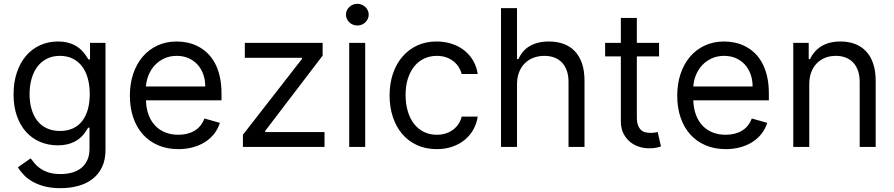

<svg xmlns="http://www.w3.org/2000/svg" viewBox="-20 -770 4685 1006"><path d="M296.9 215.9Q251.1 215.9 215.4 206.9Q179.7 197.8 152.5 182.7Q125.4 167.6 106 147.7Q86.6 127.8 73.9 106.5L140.6 59.7Q149.1 71 160.7 85.2Q172.2 99.4 190 112Q207.7 124.6 233.7 133.3Q259.6 142 296.9 142Q329.9 142 357.8 134.2Q385.7 126.4 405.9 110.1Q426.1 93.8 437.5 68.9Q448.9 44 448.9 9.9V-100.9H441.8Q437.1 -93.4 430.9 -83.6Q424.7 -73.9 416 -63.6Q407.3 -53.3 395.2 -43.5Q383.2 -33.7 367 -25.9Q350.9 -18.1 330.1 -13.3Q309.3 -8.5 282.7 -8.5Q233.3 -8.5 190.9 -26.3Q148.4 -44 117.4 -78.1Q86.3 -112.2 68.7 -161.9Q51.1 -211.6 51.1 -275.6Q51.1 -338.4 68.2 -389.6Q85.2 -440.7 115.9 -476.9Q146.7 -513.1 189.6 -532.8Q232.6 -552.6 284.1 -552.6Q310.7 -552.6 331.5 -547.6Q352.3 -542.6 368.4 -534.6Q384.6 -526.6 396.7 -516.3Q408.7 -506 417.4 -495.7Q426.1 -485.4 432.4 -475.7Q438.6 -465.9 443.2 -458.8H451.7V-545.5H532.7V15.6Q532.7 68.5 514.2 106.4Q495.7 144.2 463.8 168.5Q431.8 192.8 388.8 204.4Q345.9 215.9 296.9 215.9ZM294 -83.8Q332 -83.8 361.2 -96.9Q390.3 -110.1 410 -135.1Q429.7 -160.2 440 -196Q450.3 -231.9 450.3 -277Q450.3 -321.4 440.3 -358.1Q430.4 -394.9 410.7 -421.3Q391 -447.8 361.7 -462.5Q332.4 -477.3 294 -477.3Q254.3 -477.3 224.3 -461.6Q194.2 -446 174.5 -418.9Q154.8 -391.7 144.9 -355.1Q134.9 -318.5 134.9 -277Q134.9 -234.4 145.1 -198.9Q155.2 -163.4 175.1 -137.8Q195 -112.2 224.8 -98Q254.6 -83.8 294 -83.8Z M914.8 11.4Q855.8 11.4 808.6 -8.9Q761.4 -29.1 728.5 -65.9Q695.7 -102.6 678.1 -154.1Q660.5 -205.6 660.5 -268.5Q660.5 -331.3 678.1 -383.5Q695.7 -435.7 728 -473.4Q760.3 -511 805.6 -531.8Q850.9 -552.6 906.2 -552.6Q934.7 -552.6 963.1 -546.5Q991.5 -540.5 1017.6 -527Q1043.7 -513.5 1066.1 -492.4Q1088.4 -471.2 1105.1 -440.9Q1121.8 -410.5 1131.2 -370.6Q1140.6 -330.6 1140.6 -279.8V-244.3H744.7Q746.1 -200.6 759.1 -166.9Q772 -133.2 794.4 -110.3Q816.8 -87.4 847.3 -75.6Q877.8 -63.9 914.8 -63.9Q964.1 -63.9 999.6 -85.2Q1035.2 -106.5 1051.1 -149.1L1132.1 -126.4Q1122.5 -95.5 1103 -70.1Q1083.5 -44.7 1055.4 -26.6Q1027.3 -8.5 991.8 1.4Q956.3 11.4 914.8 11.4ZM1055.4 -316.8Q1055.4 -351.6 1044.9 -380.9Q1034.4 -410.2 1014.9 -431.6Q995.4 -453.1 967.9 -465.2Q940.3 -477.3 906.2 -477.3Q870.4 -477.3 841.4 -464.1Q812.5 -451 791.7 -428.8Q771 -406.6 758.9 -377.7Q746.8 -348.7 744.7 -316.8Z M1252.8 -63.9 1562.5 -461.6V-467.3H1262.8V-545.5H1670.5V-478.7L1369.3 -83.8V-78.1H1680.4V0H1252.8Z M1809.7 -545.5H1893.5V0H1809.7ZM1852.3 -636.4Q1840.2 -636.4 1829.2 -640.8Q1818.2 -645.2 1810.2 -653.1Q1802.2 -660.9 1797.4 -671.2Q1792.6 -681.5 1792.6 -693.2Q1792.6 -704.9 1797.4 -715.2Q1802.2 -725.5 1810.2 -733.3Q1818.2 -741.1 1829.2 -745.6Q1840.2 -750 1852.3 -750Q1864.7 -750 1875.5 -745.6Q1886.4 -741.1 1894.4 -733.3Q1902.3 -725.5 1907.1 -715.2Q1911.9 -704.9 1911.9 -693.2Q1911.9 -681.5 1907.1 -671.2Q1902.3 -660.9 1894.4 -653.1Q1886.4 -645.2 1875.5 -640.8Q1864.7 -636.4 1852.3 -636.4Z M2268.5 11.4Q2210.9 11.4 2165.1 -9.6Q2119.3 -30.5 2087.4 -68Q2055.4 -105.5 2038.4 -157.1Q2021.3 -208.8 2021.3 -269.9Q2021.3 -332.4 2038.9 -384.2Q2056.5 -436.1 2088.8 -473.5Q2121.1 -511 2166.4 -531.8Q2211.6 -552.6 2267 -552.6Q2310.4 -552.6 2347.5 -540.3Q2384.6 -528.1 2412.8 -505.7Q2441.1 -483.3 2459.3 -451.9Q2477.6 -420.5 2483 -382.1H2399.1Q2394.5 -400.9 2383.9 -418Q2373.2 -435 2356.7 -448.3Q2340.2 -461.6 2318.2 -469.5Q2296.2 -477.3 2268.5 -477.3Q2231.9 -477.3 2201.7 -462.7Q2171.5 -448.2 2150 -421.3Q2128.6 -394.5 2116.8 -356.9Q2105.1 -319.2 2105.1 -272.7Q2105.1 -225.5 2116.7 -186.8Q2128.2 -148.1 2149.5 -120.9Q2170.8 -93.8 2201 -78.8Q2231.2 -63.9 2268.5 -63.9Q2293 -63.9 2314.3 -70.5Q2335.6 -77.1 2352.5 -89.3Q2369.3 -101.6 2381.4 -119.1Q2393.5 -136.7 2399.1 -159.1H2483Q2477.6 -122.9 2460.4 -91.8Q2443.2 -60.7 2415.7 -37.8Q2388.1 -14.9 2351 -1.8Q2313.9 11.4 2268.5 11.4Z M2688.9 0H2605.1V-727.3H2688.9V-460.2H2696Q2705.6 -481.5 2719.8 -498.6Q2734 -515.6 2753.7 -527.5Q2773.4 -539.4 2798.8 -546Q2824.2 -552.6 2856.5 -552.6Q2898.4 -552.6 2932.7 -540.1Q2967 -527.7 2991.5 -502.1Q3016 -476.6 3029.3 -437.9Q3042.6 -399.1 3042.6 -346.6V0H2958.8V-340.9Q2958.8 -373.6 2950.1 -398.8Q2941.4 -424 2925.1 -441.6Q2908.7 -459.2 2885.3 -468.2Q2861.9 -477.3 2832.4 -477.3Q2801.5 -477.3 2775.2 -467.3Q2748.9 -457.4 2729.8 -438.4Q2710.6 -419.4 2699.8 -391.7Q2688.9 -364 2688.9 -328.1Z M3433.2 -474.4H3316.8V-156.2Q3316.8 -129.6 3323 -113.5Q3329.2 -97.3 3339.3 -88.4Q3349.4 -79.5 3362.4 -76.7Q3375.4 -73.9 3389.2 -73.9Q3403.1 -73.9 3411.9 -75.5Q3420.8 -77.1 3426.1 -78.1L3443.2 -2.8Q3434.7 0.4 3419.4 3.7Q3404.1 7.1 3380.7 7.1Q3354 7.1 3327.6 -1.4Q3301.1 -9.9 3280.2 -27.5Q3259.2 -45.1 3246.1 -71.6Q3233 -98 3233 -133.5V-474.4H3150.6V-545.5H3233V-676.1H3316.8V-545.5H3433.2Z M3782.7 11.4Q3723.7 11.4 3676.5 -8.9Q3629.3 -29.1 3596.4 -65.9Q3563.6 -102.6 3546 -154.1Q3528.4 -205.6 3528.4 -268.5Q3528.4 -331.3 3546 -383.5Q3563.6 -435.7 3595.9 -473.4Q3628.2 -511 3673.5 -531.8Q3718.7 -552.6 3774.1 -552.6Q3802.6 -552.6 3831 -546.5Q3859.4 -540.5 3885.5 -527Q3911.6 -513.5 3933.9 -492.4Q3956.3 -471.2 3973 -440.9Q3989.7 -410.5 3999.1 -370.6Q4008.5 -330.6 4008.5 -279.8V-244.3H3612.6Q3614 -200.6 3627 -166.9Q3639.9 -133.2 3662.3 -110.3Q3684.7 -87.4 3715.2 -75.6Q3745.7 -63.9 3782.7 -63.9Q3832 -63.9 3867.5 -85.2Q3903.1 -106.5 3919 -149.1L4000 -126.4Q3990.4 -95.5 3970.9 -70.1Q3951.3 -44.7 3923.3 -26.6Q3895.2 -8.5 3859.7 1.4Q3824.2 11.4 3782.7 11.4ZM3923.3 -316.8Q3923.3 -351.6 3912.8 -380.9Q3902.3 -410.2 3882.8 -431.6Q3863.3 -453.1 3835.8 -465.2Q3808.2 -477.3 3774.1 -477.3Q3738.3 -477.3 3709.3 -464.1Q3680.4 -451 3659.6 -428.8Q3638.8 -406.6 3626.8 -377.7Q3614.7 -348.7 3612.6 -316.8Z M4220.2 0H4136.4V-545.5H4217.3V-460.2H4224.4Q4234 -481.2 4248.6 -498Q4263.1 -514.9 4282.8 -527.2Q4302.6 -539.4 4327.6 -546Q4352.6 -552.6 4383.5 -552.6Q4425.1 -552.6 4459 -540Q4492.9 -527.3 4517.2 -501.8Q4541.5 -476.2 4554.9 -437.5Q4568.2 -398.8 4568.2 -346.6V0H4484.4V-340.9Q4484.4 -372.9 4475.9 -398.3Q4467.3 -423.7 4451.2 -441.2Q4435 -458.8 4411.8 -468Q4388.5 -477.3 4359.4 -477.3Q4329.2 -477.3 4303.8 -467.3Q4278.4 -457.4 4259.8 -438.4Q4241.1 -419.4 4230.6 -391.7Q4220.2 -364 4220.2 -328.1Z"/></svg>

Font: Fast_Sans-Dotted
Style: Regular
Weight: 400
Version: Version 3.018